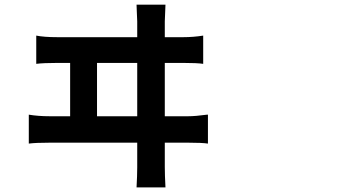

<svg xmlns="http://www.w3.org/2000/svg" viewBox="-20 -774 1540 830"><path d="M570.3 36.1Q573.2 -15.6 573.2 -50.8V-157.2H383.8H194.3Q134.8 -157.2 104.5 -153.3V-278.3Q145.5 -271.5 194.3 -271.5H283.2V-502H227.5Q168 -502 136.7 -498V-620.1Q170.9 -613.3 227.5 -613.3H573.2V-681.6Q573.2 -691.4 571.3 -726.6Q570.3 -743.2 570.3 -753.9H695.3Q692.4 -697.3 692.4 -681.6V-613.3H772.5Q815.4 -613.3 858.4 -620.1V-498Q832 -502 772.5 -502H692.4V-271.5H793.9Q824.2 -271.5 875 -278.3Q877.9 -278.3 878.9 -278.3V-153.3Q853.5 -157.2 793.9 -157.2H692.4V-52.7Q692.4 -17.6 695.3 36.1ZM399.4 -271.5H573.2V-502H399.4V-386.7Z"/></svg>

Font: Bpmf GenSeki Gothic B
Style: B
Weight: 700
Foundry: But Ko
Version: Version 1.320